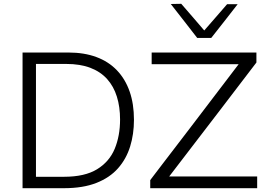

<svg xmlns="http://www.w3.org/2000/svg" viewBox="-20 -989 1426 1009"><path d="M98.5 0Q98.5 -60 98.5 -115.5Q98.5 -171 98.5 -236.5V-475Q98.5 -541.5 98.5 -597.2Q98.5 -653 98.5 -713Q144 -713 183.8 -713Q223.5 -713 261.5 -713Q299.5 -713 339.5 -713Q422.5 -713 486.5 -689.2Q550.5 -665.5 594.5 -619.5Q638.5 -573.5 661.2 -508.2Q684 -443 684 -359.5Q684 -284 663.8 -218.8Q643.5 -153.5 600.2 -104.5Q557 -55.5 486.8 -27.8Q416.5 0 315.5 0Q274 0 239 0Q204 0 170.2 0Q136.5 0 98.5 0ZM169 -60H316.5Q425.5 -60 490 -99.5Q554.5 -139 582.8 -207Q611 -275 611 -361Q611 -427.5 594.2 -481.2Q577.5 -535 543 -573.5Q508.5 -612 455 -632.5Q401.5 -653 328 -653H169Q169 -607 169 -562Q169 -517 169 -463.5V-248Q169 -195.5 169 -150.5Q169 -105.5 169 -60ZM769.5 0V-42.5Q798.5 -81 834.8 -128.2Q871 -175.5 908 -223.8Q945 -272 975.5 -312L1255 -679L1277 -651.5H1066.5Q1001.5 -651.5 928.5 -651.5Q855.5 -651.5 777 -651.5V-713H1327.5V-660.5Q1279.5 -597.5 1233 -536.8Q1186.5 -476 1140 -415L843 -27.5L829.5 -61.5H1021.5Q1067.5 -61.5 1123.8 -61.5Q1180 -61.5 1234.8 -61.5Q1289.5 -61.5 1331.5 -61.5V0ZM1016.5 -789.5Q982 -834 947.2 -878.8Q912.5 -923.5 877.5 -968L932.5 -969Q966 -930.5 998.2 -893.2Q1030.5 -856 1063.5 -817H1043Q1076.5 -855.5 1108.8 -892.5Q1141 -929.5 1173.5 -967H1229Q1194.5 -923 1160 -878.5Q1125.5 -834 1090 -789.5Z"/></svg>

Font: Commissioner Thin Light
Style: Regular
Weight: 300
Version: Version 1.000